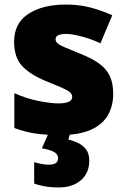

<svg xmlns="http://www.w3.org/2000/svg" viewBox="-20 -583 557 843"><path d="M477 -170Q477 -118 453.5 -77Q430 -36 378.5 -13Q327 10 243 10Q184 10 137.5 3.5Q91 -3 43 -21V-174Q96 -150 150 -139.5Q204 -129 235 -129Q297 -129 297 -157Q297 -169 287 -178Q277 -187 251.5 -198Q226 -209 179 -228Q110 -257 76 -294.5Q42 -332 42 -400Q42 -481 104.5 -522Q167 -563 270 -563Q325 -563 373 -551Q421 -539 473 -516L421 -393Q380 -412 338 -423Q296 -434 271 -434Q224 -434 224 -411Q224 -401 232.5 -393Q241 -385 265 -375Q289 -365 335 -346Q383 -327 414.5 -304.5Q446 -282 461.5 -250.5Q477 -219 477 -170ZM372 123Q372 176 335.5 208Q299 240 238 240Q204 240 176 235Q148 230 130 223V129Q147 134 163 137Q179 140 195 140Q235 140 235 112Q235 95 218.5 85Q202 75 164 68L194 0H289L280 30Q300 34 321.5 44Q343 54 357.5 72.5Q372 91 372 123Z"/></svg>

Font: Noto Sans Cherokee Black
Style: Regular
Weight: 900
Designer: Monotype Design Team
Foundry: Monotype Imaging Inc.
Version: Version 2.001; ttfautohint (v1.8.4.7-5d5b)